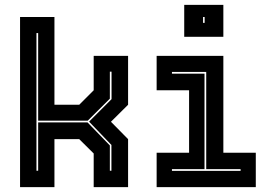

<svg xmlns="http://www.w3.org/2000/svg" viewBox="-20 -770 1095 790"><path d="M62.5 0V-700H204V-339H306L365.5 -398.5V-540H507V-339L436.5 -269L507 -197.5V0H365.5V-138.5L306 -197.5H204V0ZM130 -67.5H137V-266.5H340L432 -171.5V-67.5H438.5V-173.5L346.5 -269.5L439 -362V-475H432V-364L341 -273.5H137V-634H130Z M738 -618.5V-750H899V-618.5ZM815.5 -676H822V-700H815.5ZM624.5 0V-141.5H758V-398.5H624.5V-540H899V-141.5H1032.5V0ZM687.5 -67H970V-74H828.5V-474H687.5V-467H821.5V-74H687.5Z"/></svg>

Font: Tourney ExtraBold
Style: Regular
Weight: 800
Designer: Tyler Finck
Foundry: Etcetera Type Co
Version: Version 1.015